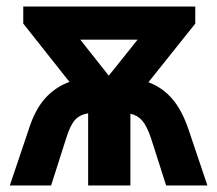

<svg xmlns="http://www.w3.org/2000/svg" viewBox="-20 -566 663 586"><path d="M576 -546V-494L433 -315Q476 -299 506 -264Q536 -229 556 -169L613 0H487L441 -144Q428 -182 414 -198Q400 -214 378 -219V0H249V-220Q223 -216 208.5 -199.5Q194 -183 182 -144L136 0H10L67 -169Q86 -230 117 -265Q148 -300 192 -316L51 -494V-546ZM400 -445H225L312 -335Z"/></svg>

Font: Noto Sans
Style: Bold
Weight: 700
Designer: Monotype Design Team
Foundry: Monotype Imaging Inc.
Version: Version 2.000;GOOG;noto-source:20170915:90ef993387c0; ttfaut